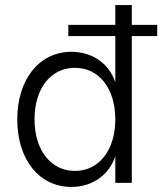

<svg xmlns="http://www.w3.org/2000/svg" viewBox="-20 -720 656 756"><path d="M249 -578H434V-396C410 -469 345 -516 261 -516C135 -516 48 -408 48 -250C48 -92 134 16 261 16C345 16 410 -32 434 -105V0H499V-578H599V-622H499V-700H434V-622H249ZM275 -47C180 -47 116 -129 116 -250C116 -372 180 -453 275 -453C370 -453 434 -372 434 -250C434 -129 370 -47 275 -47Z"/></svg>

Font: Uncut Sans Book
Style: Regular
Weight: 350
Designer: Kasper Nordkvist
Foundry: UNCUT.wtf
Version: Version 1.304;Glyphs 3.2 (3246)